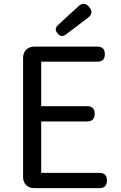

<svg xmlns="http://www.w3.org/2000/svg" viewBox="-20 -975 628 995"><path d="M495.1 0H158.2Q131.8 0 115.7 -15.6Q99.6 -31.2 99.6 -57.6V-674.8Q99.6 -701.2 115.7 -717.3Q131.8 -733.4 158.2 -733.4H484.4Q523.4 -733.4 523.4 -694.3Q523.4 -655.3 484.4 -655.3H193.4V-424.8H431.6Q470.7 -424.8 470.7 -385.7Q470.7 -345.7 431.6 -345.7H193.4V-79.1H495.1Q534.2 -79.1 534.2 -40Q534.2 0 495.1 0ZM281.2 -845.7Q340.8 -901.4 385.7 -941.4Q416 -970.7 442.4 -938.5Q468.8 -907.2 434.6 -881.8L322.3 -796.9Q298.8 -778.3 279.3 -800.8Q257.8 -824.2 281.2 -845.7Z"/></svg>

Font: GenSenMaruGothic TW TTF Regular
Style: Regular
Weight: 400
Version: Version 1.301